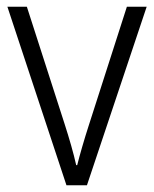

<svg xmlns="http://www.w3.org/2000/svg" viewBox="-20 -552 459 572"><path d="M178 0 2 -532H60L173 -181Q183 -150 192 -118.5Q201 -87 207 -60H210Q216 -84 225 -115Q234 -146 244 -177L358 -532H417L239 0Z"/></svg>

Font: Noto Sans Gurmukhi UI SemiCondensed Light
Style: Regular
Weight: 300
Width: 4
Designer: Jelle Bosma - Monotype Design Team
Foundry: Monotype Imaging Inc.
Version: Version 2.004; ttfautohint (v1.8.4.7-5d5b)